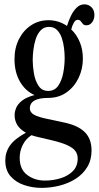

<svg xmlns="http://www.w3.org/2000/svg" viewBox="-20 -630 466 907"><path d="M208 -167.5Q121 -167.5 121 -117.5Q121 -99.5 141 -87.8Q161 -76 219.5 -65L277 -52.5Q346.5 -39 379.5 -6.8Q412.5 25.5 412.5 80.5Q412.5 126 392 159.5Q371.5 193 337.2 214.8Q303 236.5 261 247Q219 257.5 176 257.5Q134 257.5 94.8 244.5Q55.5 231.5 30.2 203Q5 174.5 5 128Q5 89 27 57.5Q49 26 102.5 -3Q49 -32.5 49 -86.5Q49 -102 56.2 -120Q63.5 -138 83.8 -154.2Q104 -170.5 143 -181Q100 -200 74.2 -244.5Q48.5 -289 48.5 -350.5Q48.5 -403.5 69.5 -445Q90.5 -486.5 126.8 -510.5Q163 -534.5 209 -534.5Q257 -534.5 296.5 -507.5Q303.5 -531 314.8 -554.5Q326 -578 342 -593.8Q358 -609.5 379 -609.5Q398 -609.5 412 -596Q426 -582.5 426 -559Q426 -539 415.2 -524.8Q404.5 -510.5 388.5 -510.5Q377 -510.5 371.5 -517Q366 -523.5 361.2 -530Q356.5 -536.5 346.5 -536.5Q337 -536.5 329 -523Q321 -509.5 316.5 -491Q342 -467 356.8 -431.5Q371.5 -396 371.5 -353.5Q371.5 -304 351.2 -261.8Q331 -219.5 294.2 -193.5Q257.5 -167.5 208 -167.5ZM207.5 -200.5Q238 -200.5 255 -225Q272 -249.5 278.8 -285.8Q285.5 -322 285.5 -356Q285.5 -377.5 282.5 -402.8Q279.5 -428 271.8 -450.8Q264 -473.5 249.5 -488.2Q235 -503 212 -503Q188 -503 172.8 -487.2Q157.5 -471.5 149.2 -446.8Q141 -422 137.8 -395Q134.5 -368 134.5 -345.5Q134.5 -317 140.2 -283.2Q146 -249.5 161.8 -225Q177.5 -200.5 207.5 -200.5ZM73 115.5Q73 170 108.5 196.5Q144 223 192.5 223Q231 223 266.5 212Q302 201 324.5 178Q347 155 347 119Q347 100.5 337.5 85.5Q328 70.5 300.8 57.2Q273.5 44 220 31.5L154 16Q140.5 13 129 8.5Q102.5 25 87.8 54Q73 83 73 115.5Z"/></svg>

Font: Libre Caslon Condensed
Style: Regular
Weight: 400
Designer: Pablo Impallari, Rodrigo Fuenzalida, Katja Schimmel, Ertekin Erdin
Foundry: Pablo Impallari, Rodrigo Fuenzalida
Version: Version 2.000; ttfautohint (v1.8.4.7-5d5b);gftools[0.9.33]